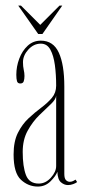

<svg xmlns="http://www.w3.org/2000/svg" viewBox="-20 -676 314 706"><path d="M119 10Q84 10 57 -15Q30 -40 30 -108Q30 -156 45.8 -187.5Q61.5 -219 84.8 -240.8Q108 -262.5 131.5 -280Q155 -297.5 170.8 -316.2Q186.5 -335 186.5 -361Q186.5 -401.5 181.8 -436.8Q177 -472 165 -493.8Q153 -515.5 130 -515.5Q104 -515.5 84.2 -493.8Q64.5 -472 64.5 -447.5Q64.5 -431.5 67.2 -419.8Q70 -408 70 -396.5Q70 -385 67.2 -377Q64.5 -369 54.5 -369Q45 -369 42.5 -377.5Q40 -386 40 -401Q40 -431.5 50.8 -460.2Q61.5 -489 81.8 -507.8Q102 -526.5 130 -526.5Q176 -526.5 196.2 -482.5Q216.5 -438.5 216.5 -358V-36.5Q216.5 -19.5 222.8 -13.5Q229 -7.5 236.5 -7.5Q242.5 -7.5 248.5 -10.2Q254.5 -13 258 -15.5L263.5 -6.5Q258.5 -2.5 249 1Q239.5 4.5 230 4.5Q216 4.5 204 -5.8Q192 -16 191 -44.5Q185.5 -29 166 -9.5Q146.5 10 119 10ZM122.5 -1Q147.5 -1 167 -22.5Q186.5 -44 186.5 -65.5V-324.5Q185.5 -310.5 166.8 -293Q148 -275.5 124 -252Q100 -228.5 81.8 -195.5Q63.5 -162.5 63.5 -117.5Q63.5 -63.5 75.5 -32.2Q87.5 -1 122.5 -1ZM120.5 -551 47 -655.5H57L128 -584.5L199 -655.5H209L136 -551Z"/></svg>

Font: Imbue 100pt Thin
Style: Regular
Weight: 100
Designer: Tyler Finck
Foundry: Etcetera Type Company
Version: Version 1.102; ttfautohint (v1.8.3)